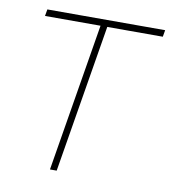

<svg xmlns="http://www.w3.org/2000/svg" viewBox="-65 -573 565 630"><g transform="rotate(10 218.0 -258.0)"><path d="M142.6 0 224.1 -493.2H39.1L43 -515.6H435.5L431.6 -493.2H246.6L165 0Z"/></g></svg>

Font: Inter Display Thin
Style: Italic
Weight: 100
Italic angle: -9.39999°
Designer: Rasmus Andersson
Foundry: rsms
Version: Version 4.000;git-a52131595